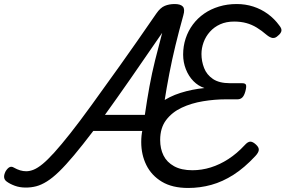

<svg xmlns="http://www.w3.org/2000/svg" viewBox="-41 -914 1417 953"><path d="M87 17Q57 17 32.5 8Q8 -1 -8 -13Q-19 -21 -20.5 -33.5Q-22 -46 -13 -64Q-3 -80 7 -84.5Q17 -89 28 -82Q44 -73 59 -68.5Q74 -64 89 -64Q107 -64 126.5 -72Q146 -80 170.5 -100Q195 -120 228.5 -157Q262 -194 307.5 -251.5Q353 -309 413.5 -392.5Q474 -476 554 -588Q634 -700 735 -847Q755 -876 777 -885Q799 -894 826 -894Q855 -894 866.5 -881.5Q878 -869 869 -838Q847 -759 830 -689Q813 -619 799.5 -549Q786 -479 774 -402.5Q762 -326 750 -234Q747 -216 736.5 -205Q726 -194 701 -189Q679 -184 669.5 -191Q660 -198 661 -216Q663 -228 664 -240Q665 -252 666 -264H422Q368 -193 326.5 -143.5Q285 -94 252.5 -62.5Q220 -31 192 -13.5Q164 4 139 10.5Q114 17 87 17ZM480 -344H678Q689 -420 701 -485.5Q713 -551 729 -615.5Q745 -680 764 -751Q677 -624 607 -523.5Q537 -423 480 -344ZM893 19Q814 19 762.5 -12Q711 -43 685.5 -94.5Q660 -146 660 -209Q660 -275 685.5 -323Q711 -371 754.5 -403Q798 -435 855 -453Q912 -471 974 -477Q943 -487 919 -511.5Q895 -536 881.5 -570.5Q868 -605 868 -643Q868 -685 880.5 -723Q893 -761 916.5 -792.5Q940 -824 972.5 -846.5Q1005 -869 1046 -881.5Q1087 -894 1134 -894Q1177 -894 1216 -881.5Q1255 -869 1288 -845Q1321 -821 1345 -788Q1359 -771 1355.5 -759Q1352 -747 1339 -737Q1326 -724 1312.5 -725.5Q1299 -727 1281 -742Q1258 -762 1233.5 -777Q1209 -792 1181.5 -799.5Q1154 -807 1121 -807Q1082 -807 1052 -793.5Q1022 -780 1001 -756.5Q980 -733 969.5 -704Q959 -675 959 -646Q959 -610 972 -576.5Q985 -543 1016 -522Q1047 -501 1101 -501H1161Q1177 -501 1180 -492.5Q1183 -484 1177 -461Q1171 -439 1161.5 -430Q1152 -421 1138 -421H1080Q1025 -421 967 -411.5Q909 -402 861 -379.5Q813 -357 783.5 -318Q754 -279 754 -219Q754 -176 770.5 -142.5Q787 -109 823 -89Q859 -69 914 -69Q960 -69 1005 -83Q1050 -97 1092.5 -124.5Q1135 -152 1173 -193Q1189 -211 1201.5 -211Q1214 -211 1230 -196Q1245 -182 1243.5 -169Q1242 -156 1226 -139Q1172 -81 1118 -46.5Q1064 -12 1008 3.5Q952 19 893 19Z"/></svg>

Font: Playwrite HR
Style: Regular
Weight: 400
Designer: Veronika Burian, José Scaglione
Foundry: TypeTogether
Version: Version 1.002